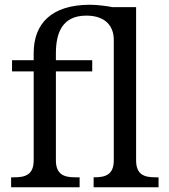

<svg xmlns="http://www.w3.org/2000/svg" viewBox="-20 -790 713 810"><path d="M377.9 -42H375V0H648.9V-42H636.2C589.8 -42 554.2 -51.8 554.2 -113.8V-759.8H454.1C438 -763.7 388.7 -770 360.8 -770C195.3 -770 122.1 -689 122.1 -565.9V-536.1H30.8V-488.8H122.1V-113.8C122.1 -51.3 85 -42 40 -42H26.9V0H315.9V-42H297.9C253.4 -42 215.8 -51.3 215.8 -113.8V-488.8H369.1V-536.1H215.8V-564.9C215.8 -649.9 241.7 -724.1 344.2 -724.1C425.8 -724.1 460 -678.7 460 -622.1V-113.8C460 -51.3 422.9 -42 377.9 -42Z"/></svg>

Font: The Erased English
Style: Regular
Weight: 400
Designer: Monotype Design team + ligartures altered by 180 Amsterdam
Foundry: Monotype Imaging Inc.
Version: Version 1.030;Glyphs 3.1.2 (3151)